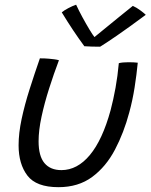

<svg xmlns="http://www.w3.org/2000/svg" viewBox="-20 -772 640 816"><path d="M485 -503.5Q500 -507.5 526 -507.5Q536 -507.5 547.8 -507Q559.5 -506.5 565.5 -505.5Q560.5 -454 552 -400Q543.5 -346 529.5 -294.5Q506.5 -208 468.5 -135.8Q430.5 -63.5 371.8 -20Q313 23.5 228.5 23.5Q134 23.5 96.5 -25.8Q59 -75 59 -154.5Q59 -206 72 -266.8Q85 -327.5 105.8 -392.8Q126.5 -458 149.5 -524Q157 -524 168 -523.8Q179 -523.5 188 -522.5Q199.5 -521.5 211 -520Q222.5 -518.5 230.5 -516Q208.5 -458 188.8 -396Q169 -334 156.5 -276Q144 -218 144 -171.5Q144 -108.5 169 -78.8Q194 -49 241 -49Q308.5 -49 362 -113.2Q415.5 -177.5 450 -303.5Q462 -349 471 -398.8Q480 -448.5 485 -503.5ZM544.5 -747Q560.5 -740 577.5 -727.2Q594.5 -714.5 599.5 -709Q525.5 -654 474.8 -619.2Q424 -584.5 405.5 -573.5Q390.5 -573.5 370.5 -574Q350.5 -574.5 338.5 -575.5Q314.5 -608 291 -643.2Q267.5 -678.5 242.5 -719.5Q252.5 -728 270 -737.2Q287.5 -746.5 303.5 -752Q315 -727 330.5 -698.5Q346 -670 360 -646.8Q374 -623.5 381.5 -614.5Q398 -628 426.8 -651.5Q455.5 -675 487.2 -700.8Q519 -726.5 544.5 -747Z"/></svg>

Font: Grandstander Light
Style: Italic
Weight: 300
Italic angle: -15°
Designer: Tyler Finck
Foundry: Etcetera Type Co
Version: Version 1.200; ttfautohint (v1.8.3)